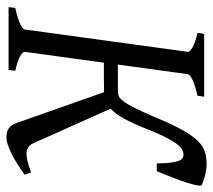

<svg xmlns="http://www.w3.org/2000/svg" viewBox="-53 -610 670 604"><g transform="rotate(90 282.0 -308.0)"><path d="M529.8 -50.8Q511.2 -37.1 493.9 -26.4Q476.6 -15.6 461.4 -8.3Q446.3 -1 433.8 2.9Q421.4 6.8 412.6 6.8Q393.6 6.8 383.3 -1Q373 -8.8 368.7 -20L270 -300.3H264.6Q255.9 -300.3 243.7 -300Q231.4 -299.8 218.8 -299.8H177.2L143.1 -50.8Q142.1 -44.9 157 -36.4Q171.9 -27.8 202.6 -21L200.2 0H2.4L4.9 -21Q35.6 -27.8 53.7 -35.9Q71.8 -43.9 72.8 -50.8L143.1 -564Q144 -569.8 129.2 -578.6Q114.3 -587.4 83.5 -594.2L86.4 -615.2H284.2L281.2 -594.2Q250.5 -587.4 232.4 -579.1Q214.4 -570.8 213.4 -564L183.1 -343.8H262.7Q272.5 -343.8 280.3 -345.9Q288.1 -348.1 297.4 -359.6Q306.6 -371.1 319.1 -395.8Q331.5 -420.4 350.6 -465.3Q372.6 -518.1 390.4 -549.3Q408.2 -580.6 425 -596.9Q441.9 -613.3 459.5 -618.2Q477.1 -623 498.5 -623Q504.9 -623 512.9 -621.8Q521 -620.6 529.5 -618.7Q538.1 -616.7 546.4 -613.8Q554.7 -610.8 561.5 -607.9Q565.4 -606 563.2 -593.5Q561 -581.1 554.9 -561.5Q548.8 -542 539.1 -517.3Q529.3 -492.7 518.6 -466.3H494.1Q493.7 -492.7 491.7 -509Q489.7 -525.4 486.3 -534.4Q482.9 -543.5 477.8 -546.9Q472.7 -550.3 466.3 -550.3Q459 -550.3 450.7 -545.9Q442.4 -541.5 432.9 -529.1Q423.3 -516.6 412.1 -494.6Q400.9 -472.7 386.7 -437Q369.1 -392.6 354 -364.5Q338.9 -336.4 321.8 -321.3L430.7 -77.6Q439.5 -58.1 460.2 -56.6Q481 -55.2 522.5 -70.8Z"/></g></svg>

Font: Gentium Plus Cyr
Style: Italic
Weight: 400
Italic angle: -8°
Designer: J. Victor Gaultney, Annie Olsen, Iska Routamaa, Becca Hirsbrunner
Foundry: SIL International
Version: Version 5.000